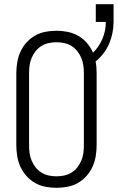

<svg xmlns="http://www.w3.org/2000/svg" viewBox="-20 -890 563 918"><path d="M250 8Q224 8 197.5 3Q171 -2 148 -15Q125 -28 107 -48Q89 -68 78 -92Q67 -116 62.5 -142.5Q58 -169 58 -195V-540Q58 -566 62.5 -592.5Q67 -619 78 -643Q89 -667 107 -687Q125 -707 148 -720Q171 -733 197.5 -738Q224 -743 250 -743Q277 -743 304 -737.5Q331 -732 354.5 -718.5Q378 -705 396 -684Q414 -663 425 -638Q439 -652 450.5 -669Q462 -686 470 -705Q478 -724 482 -744.5Q486 -765 486 -785H438V-870H523V-785Q523 -758 517.5 -731.5Q512 -705 501.5 -680.5Q491 -656 474.5 -634.5Q458 -613 437 -596Q440 -582 441 -568Q442 -554 442 -540V-195Q442 -169 437.5 -142.5Q433 -116 422 -92Q411 -68 393 -48Q375 -28 352 -15Q329 -2 302.5 3Q276 8 250 8ZM250 -47Q269 -47 287.5 -51Q306 -55 322 -65Q338 -75 349.5 -89.5Q361 -104 368.5 -121.5Q376 -139 378.5 -157.5Q381 -176 381 -195V-540Q381 -559 378.5 -577.5Q376 -596 368.5 -613.5Q361 -631 349.5 -645.5Q338 -660 322 -670Q306 -680 287.5 -684Q269 -688 250 -688Q231 -688 212.5 -684Q194 -680 178 -670Q162 -660 150.5 -645.5Q139 -631 131.5 -613.5Q124 -596 121.5 -577.5Q119 -559 119 -540V-195Q119 -176 121.5 -157.5Q124 -139 131.5 -121.5Q139 -104 150.5 -89.5Q162 -75 178 -65Q194 -55 212.5 -51Q231 -47 250 -47Z"/></svg>

Font: Iosevka SS04 Light
Style: Regular
Weight: 300
Monospace: yes
Designer: Belleve Invis
Foundry: Belleve Invis
Version: Version 19.0.0; ttfautohint (v1.8.4)